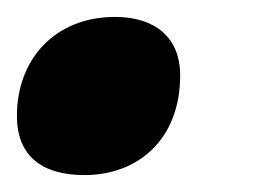

<svg xmlns="http://www.w3.org/2000/svg" viewBox="-23 -195 317 227"><path d="M77 12C139 12 190 -29 190 -106C190 -151 160 -175 113 -175C42 -175 -3 -125 -3 -58C-3 -11 26 12 77 12Z"/></svg>

Font: Noto Sans Condensed Black
Style: Italic
Weight: 900
Width: 3
Italic angle: -12°
Designer: Monotype Design Team
Foundry: Monotype Imaging Inc.
Version: Version 2.013